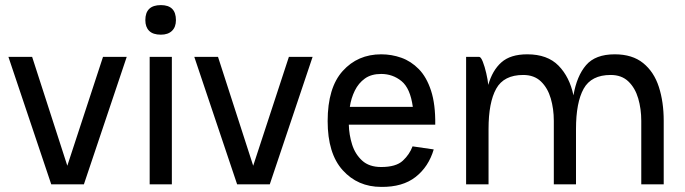

<svg xmlns="http://www.w3.org/2000/svg" viewBox="-20 -723 2688 753"><path d="M181 0 13 -500H106L244 -73L384 -500H477L309 0Z M550 -644Q550 -703 611 -703Q670 -703 670 -644Q670 -617 654.5 -602Q639 -587 611 -587Q580 -587 565 -602Q550 -617 550 -644ZM567 -500H654V0H567Z M910 0 742 -500H835L973 -73L1113 -500H1206L1038 0Z M1598 -149 1681 -137Q1661 -69 1610 -29Q1559 11 1475 10Q1383 10 1324 -55.5Q1265 -121 1265 -248Q1265 -379 1324 -444.5Q1383 -510 1475 -510Q1516 -510 1554 -496.5Q1592 -483 1622.5 -452Q1653 -421 1670.5 -367.5Q1688 -314 1687 -234H1348Q1349 -194 1361 -156Q1373 -118 1400.5 -93Q1428 -68 1475 -68Q1533 -68 1559.5 -92.5Q1586 -117 1598 -149ZM1475 -433Q1436 -433 1411 -415Q1386 -397 1371.5 -367.5Q1357 -338 1352 -304H1599Q1589 -377 1554.5 -405Q1520 -433 1475 -433Z M1808 0V-500H1859Q1866 -500 1873.5 -481Q1881 -462 1887 -436Q1893 -410 1895 -390Q1911 -447 1946.5 -478.5Q1982 -510 2048 -510Q2127 -510 2170.5 -465.5Q2214 -421 2229 -349Q2242 -425 2278.5 -467.5Q2315 -510 2391 -510Q2460 -510 2502.5 -475.5Q2545 -441 2564 -382Q2583 -323 2583 -249V0H2495V-249Q2495 -296 2483 -337Q2471 -378 2444.5 -403.5Q2418 -429 2375 -429Q2299 -429 2269 -375Q2239 -321 2239 -217V0H2152V-249Q2152 -296 2140 -337Q2128 -378 2101.5 -403.5Q2075 -429 2032 -429Q1956 -429 1926 -375Q1896 -321 1896 -217V0Z"/></svg>

Font: Haskoy Medium
Style: Regular
Weight: 500
Designer: Ertekin Erdin
Foundry: Ertekin Erdin
Version: Version 1.500; ttfautohint (v1.8.3)